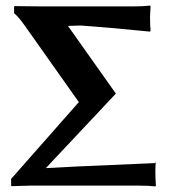

<svg xmlns="http://www.w3.org/2000/svg" viewBox="-20 -668 632 691"><path d="M123 -645H460Q496.1 -645 520 -647.9L522 -645Q520 -617.2 520 -606Q520 -573.7 522 -558.1L520 -554.2Q368.2 -569.3 271 -576.2Q271 -576.2 224.6 -574.7L397 -331.1L145 -63Q212.9 -66.9 256.8 -68.8Q256.8 -68.8 539.1 -81.1L541 -86.9Q539.1 -70.8 539.1 -54.2Q539.1 -28.3 541 0L539.1 2.9Q515.1 0 479 0H91.8Q91.8 0 22 2L20 0V-23.9L22 -26.9Q31.7 -36.6 41 -47.9L262.2 -298.8L264.2 -299.8L68.8 -576.2Q46.9 -606.9 33.2 -618.2L30.8 -620.1V-645L33.2 -646Z"/></svg>

Font: Linux Biolinum O
Style: Bold
Weight: 700
Designer: Philipp H. Poll
Foundry: Philipp H. Poll
Version: Version 1.3.2